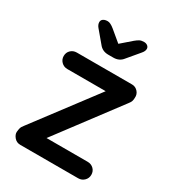

<svg xmlns="http://www.w3.org/2000/svg" viewBox="-178 -829 837 928"><g transform="rotate(30 241.0 -365.0)"><path d="M404 -92Q424 -92 437.5 -79Q451 -66 451 -46Q451 -27 437.5 -13.5Q424 0 404 0H81Q60 0 47 -15.5Q34 -31 35 -46Q36 -58 38.5 -67.5Q41 -77 51 -89L318 -443V-431H95Q75 -431 61.5 -444.5Q48 -458 48 -477Q48 -497 61.5 -510Q75 -523 95 -523H403Q422 -523 435.5 -508.5Q449 -494 447 -473Q447 -464 444.5 -455.5Q442 -447 433 -436L170 -86L166 -92ZM231 -590Q198 -590 179 -615L126 -678Q115 -691 115 -705Q115 -716 124 -722.5Q133 -729 149 -729Q164 -729 187 -710L259 -650L237 -651L305 -710Q317 -720 326.5 -725Q336 -730 351 -730Q363 -730 371 -723.5Q379 -717 379 -707Q379 -701 376 -694Q373 -687 365 -678L312 -615Q293 -590 260 -590Z"/></g></svg>

Font: Quicksand SemiBold
Style: Regular
Weight: 600
Designer: Andrew Paglinawan
Foundry: Andrew Paglinawan
Version: Version 3.004